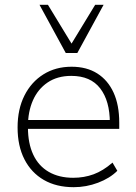

<svg xmlns="http://www.w3.org/2000/svg" viewBox="-20 -769 563 797"><path d="M286 8Q214 8 162 -22Q110 -52 81.5 -107.5Q53 -163 53 -240Q53 -316 81.5 -372.5Q110 -429 160.5 -460.5Q211 -492 277 -492Q340 -492 384 -464Q428 -436 451.5 -384.5Q475 -333 475 -260V-234H80V-271H453L436 -259Q436 -350 396 -402Q356 -454 276 -454Q218 -454 177.5 -426.5Q137 -399 116.5 -352Q96 -305 96 -245V-240Q96 -174 118 -127Q140 -80 182.5 -55.5Q225 -31 284 -31Q329 -31 368.5 -45.5Q408 -60 447 -94L467 -60Q436 -29 387 -10.5Q338 8 286 8ZM253 -549 144 -749H179L277 -588L375 -749H410L301 -549Z"/></svg>

Font: Nunito Sans 12pt ExtraLight ExtraLight
Style: Regular
Weight: 250
Version: Version 3.101;gftools[0.9.27]